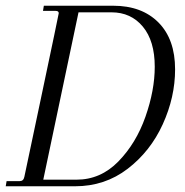

<svg xmlns="http://www.w3.org/2000/svg" viewBox="-31 -650 647 670"><path d="M580 -408Q580 -311 537 -216.5Q494 -122 414.5 -61Q335 0 231 0H-11L-8 -18H38Q51 -18 54 -33L110 -298Q174 -601 174 -604Q174 -612 163 -612H119L122 -630H364Q464 -630 522 -571.5Q580 -513 580 -408ZM509 -417Q509 -507 467.5 -557Q426 -607 358 -607H243L120 -23H236Q320 -23 382 -86.5Q444 -150 476.5 -242.5Q509 -335 509 -417Z"/></svg>

Font: Arapey
Style: Italic
Weight: 400
Italic angle: -12°
Designer: Eduardo Rodriguez Tunni
Foundry: Eduardo Rodriguez Tunni
Version: Version 3.000